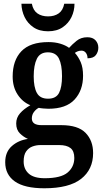

<svg xmlns="http://www.w3.org/2000/svg" viewBox="-20 -774 554 1031"><path d="M218 237Q112 237 60 200.5Q8 164 8 97Q8 42 43.5 10.5Q79 -21 130 -28Q107 -38 87 -57.5Q67 -77 67 -111Q67 -142 87.5 -165.5Q108 -189 143 -209Q101 -226 74.5 -266.5Q48 -307 48 -363Q48 -450 95 -499Q142 -548 240 -548Q275 -548 303.5 -539.5Q332 -531 351 -517Q368 -536 391.5 -555Q415 -574 449 -574Q478 -574 493 -557.5Q508 -541 508 -518Q508 -496 495 -478.5Q482 -461 450 -461Q450 -479 441 -490.5Q432 -502 418 -502Q406 -502 397.5 -498.5Q389 -495 382 -490Q401 -469 413.5 -440Q426 -411 426 -367Q426 -289 380.5 -239.5Q335 -190 240 -190Q229 -190 212.5 -191.5Q196 -193 188 -195Q174 -188 162.5 -173Q151 -158 151 -138Q151 -102 203 -102H309Q399 -102 439.5 -60.5Q480 -19 480 48Q480 136 415.5 186.5Q351 237 218 237ZM238 -244Q281 -244 297 -275Q313 -306 313 -365Q313 -426 296.5 -459.5Q280 -493 237 -493Q195 -493 178 -458.5Q161 -424 161 -364Q161 -306 178 -275Q195 -244 238 -244ZM220 183Q307 183 343 152.5Q379 122 379 74Q379 37 358.5 21Q338 5 298 5H196Q175 5 154.5 12.5Q134 20 120.5 39Q107 58 107 93Q107 134 134.5 158.5Q162 183 220 183ZM238 -606Q191 -606 159.5 -627.5Q128 -649 112 -682.5Q96 -716 95 -754H151Q158 -718 181 -702Q204 -686 238 -686Q272 -686 295 -702Q318 -718 325 -754H380Q380 -716 364 -682.5Q348 -649 316.5 -627.5Q285 -606 238 -606Z"/></svg>

Font: Noto Serif Lao SemiCondensed SemiBold
Style: Regular
Weight: 600
Width: 4
Designer: Monotype Design Team
Foundry: Monotype Imaging Inc.
Version: Version 2.003; ttfautohint (v1.8.4.7-5d5b)